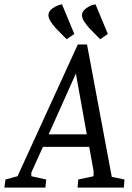

<svg xmlns="http://www.w3.org/2000/svg" viewBox="-71 -856 601 876"><path d="M-46 -37 9 -52 284 -653H326L439 -49L497 -37L494 0H283L286 -37L356 -52V-75L336 -186H125L72 -69V-52L140 -37L136 0H-51ZM325 -243 280 -494 275 -521 274 -518 262 -491 151 -243ZM386 -677 335 -729Q325 -740 314 -756.5Q303 -773 303 -787Q303 -799 312 -809Q321 -819 335 -826.5Q349 -834 365 -836L421 -701ZM233 -677 182 -729Q172 -740 161 -756.5Q150 -773 150 -787Q150 -799 159 -809Q168 -819 182.5 -826.5Q197 -834 212 -836L268 -701Z"/></svg>

Font: Faustina VF Beta
Style: Italic
Weight: 400
Italic angle: -8°
Designer: Alfonso Garcia
Foundry: Omnibus-Type
Version: Version 1.006